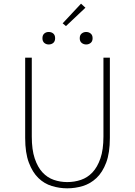

<svg xmlns="http://www.w3.org/2000/svg" viewBox="-20 -1012 734 1045"><path d="M445 -970 421 -992 321 -885 339 -870ZM245 -770Q260 -770 270 -778.5Q280 -787 280 -804Q280 -821 270 -829.5Q260 -838 245 -838Q231 -838 221 -829.5Q211 -821 211 -804Q211 -787 221 -778.5Q231 -770 245 -770ZM449 -770Q463 -770 473.5 -778.5Q484 -787 484 -804Q484 -821 473.5 -829.5Q463 -838 449 -838Q435 -838 424.5 -829.5Q414 -821 414 -804Q414 -787 424.5 -778.5Q435 -770 449 -770ZM346 13Q389 13 430.5 0.5Q472 -12 505 -43Q538 -74 558 -127Q578 -180 578 -261V-698H543V-269Q543 -197 526.5 -149.5Q510 -102 483 -73.5Q456 -45 420.5 -33Q385 -21 346 -21Q308 -21 273 -33Q238 -45 211.5 -73.5Q185 -102 169 -149.5Q153 -197 153 -269V-698H117V-261Q117 -180 137 -127Q157 -74 189 -43Q221 -12 262.5 0.5Q304 13 346 13Z"/></svg>

Font: Spoqa Han Sans Neo Thin
Style: Regular
Weight: 100
Designer: [Spoqa Han Sans Neo] Dong-huui Kim  Younghwa Kang  Yujin Lee  [Noto Sans] Ryoko NISHIZUKA  (kana & ideographs); Paul D. 
Foundry: Spoqa (http://www.spoqa-han-sans.com)
Version: Version 1.100;hotconv 1.0.109;makeotfexe 2.5.65596